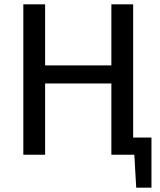

<svg xmlns="http://www.w3.org/2000/svg" viewBox="-20 -710 732 881"><path d="M675 -79V0H492V-79ZM675 -7V151H605L596 -7ZM187 -690V0H87V-690ZM502 -410V-327H179V-410ZM591 -690V0H491V-690Z"/></svg>

Font: Exo 2 Medium
Style: Regular
Weight: 500
Designer: Natanael Gama
Foundry: Natanael Gama
Version: Version 2.010